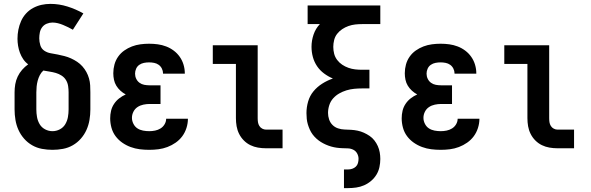

<svg xmlns="http://www.w3.org/2000/svg" viewBox="-20 -763 3040 988"><path d="M250 8Q223 8 196 3Q169 -2 145.5 -15.5Q122 -29 104 -49.5Q86 -70 75 -94.5Q64 -119 59.5 -146Q55 -173 55 -200V-288Q55 -309 58.5 -329.5Q62 -350 71 -369Q80 -388 94 -404Q108 -420 125 -432Q110 -443 99.5 -458.5Q89 -474 82.5 -491.5Q76 -509 73 -527.5Q70 -546 70 -564Q70 -587 74.5 -610Q79 -633 88.5 -654.5Q98 -676 114 -693.5Q130 -711 150.5 -722Q171 -733 193.5 -738Q216 -743 240 -743Q284 -743 327 -729.5Q370 -716 409 -694L355 -610Q343 -617 330.5 -623Q318 -629 305 -634.5Q292 -640 278 -643.5Q264 -647 250 -647Q235 -647 220.5 -641Q206 -635 197 -623Q188 -611 185 -596Q182 -581 182 -566Q182 -548 187.5 -530Q193 -512 208 -502Q223 -492 241 -489Q259 -486 276.5 -482.5Q294 -479 311.5 -474.5Q329 -470 345.5 -462.5Q362 -455 377 -445Q392 -435 404 -421.5Q416 -408 424.5 -392.5Q433 -377 438 -359.5Q443 -342 444 -324Q445 -306 445 -288V-200Q445 -173 440.5 -146Q436 -119 425 -94.5Q414 -70 396 -49.5Q378 -29 354.5 -15.5Q331 -2 304 3Q277 8 250 8ZM250 -88Q270 -88 288 -97.5Q306 -107 316 -124Q326 -141 329.5 -160.5Q333 -180 333 -200V-288Q333 -304 330.5 -320.5Q328 -337 319.5 -351Q311 -365 297 -374Q283 -383 267.5 -387.5Q252 -392 235.5 -394.5Q219 -397 203 -400Q203 -400 203 -400Q203 -400 203 -400Q192 -390 185 -376.5Q178 -363 174 -348Q170 -333 168.5 -318Q167 -303 167 -288V-200Q167 -180 170.5 -160.5Q174 -141 184 -124Q194 -107 212 -97.5Q230 -88 250 -88Z M748 8Q723 8 699 5Q675 2 652 -6.5Q629 -15 609 -29Q589 -43 574.5 -62.5Q560 -82 553.5 -106Q547 -130 547 -154Q547 -174 551.5 -193Q556 -212 567 -228.5Q578 -245 593.5 -257Q609 -269 627 -277Q612 -285 599.5 -296.5Q587 -308 578.5 -322Q570 -336 566.5 -352.5Q563 -369 563 -386Q563 -409 569 -431Q575 -453 588 -471.5Q601 -490 619.5 -503Q638 -516 659 -524Q680 -532 702.5 -535Q725 -538 747 -538Q770 -538 792 -535Q814 -532 835 -524Q856 -516 874 -502.5Q892 -489 905 -470.5Q918 -452 924.5 -430Q931 -408 931 -386Q931 -386 931 -385.5Q931 -385 931 -384H819Q819 -384 819 -384.5Q819 -385 819 -385Q819 -398 813 -410Q807 -422 796.5 -429.5Q786 -437 773 -439.5Q760 -442 747 -442Q734 -442 721 -439.5Q708 -437 697 -429.5Q686 -422 680.5 -409.5Q675 -397 675 -384Q675 -384 675 -384Q675 -384 675 -384Q675 -384 675 -384Q675 -384 675 -384Q675 -370 681 -357.5Q687 -345 698 -337Q709 -329 722.5 -326.5Q736 -324 750 -324H806V-228H750Q734 -228 717.5 -224.5Q701 -221 687.5 -212Q674 -203 666.5 -188Q659 -173 659 -157Q659 -157 659 -156.5Q659 -156 659 -156Q659 -141 666.5 -126Q674 -111 687 -102.5Q700 -94 716 -91Q732 -88 748 -88Q763 -88 778 -91Q793 -94 806 -102Q819 -110 827 -123.5Q835 -137 835 -152H947Q947 -128 939.5 -104.5Q932 -81 918 -62Q904 -43 884 -29Q864 -15 841.5 -6.5Q819 2 795.5 5Q772 8 748 8Z M1349 0Q1328 0 1307.5 -3.5Q1287 -7 1268.5 -16Q1250 -25 1235 -40Q1220 -55 1210.5 -74Q1201 -93 1197.5 -113.5Q1194 -134 1194 -155V-434H1075V-530H1306V-155Q1306 -144 1307.5 -134Q1309 -124 1314.5 -115Q1320 -106 1329.5 -101Q1339 -96 1349 -96H1434V0Z M1750 205V109H1771Q1782 109 1792.5 105.5Q1803 102 1811 94.5Q1819 87 1822 76Q1825 65 1825 54Q1825 40 1818 27Q1811 14 1798 7.5Q1785 1 1770 0.5Q1755 0 1740.5 -0.5Q1726 -1 1712 -3Q1698 -5 1684 -9Q1670 -13 1656.5 -19Q1643 -25 1631 -32.5Q1619 -40 1608 -50Q1597 -60 1588.5 -71.5Q1580 -83 1574 -96.5Q1568 -110 1564 -123.5Q1560 -137 1558.5 -151.5Q1557 -166 1557 -181Q1557 -211 1565.5 -240.5Q1574 -270 1593 -293Q1612 -316 1638 -332.5Q1664 -349 1693 -359Q1669 -369 1647.5 -385Q1626 -401 1611.5 -422.5Q1597 -444 1590 -469.5Q1583 -495 1583 -522Q1583 -554 1593.5 -585Q1604 -616 1626 -639H1563V-735H1937V-639H1843Q1825 -639 1807.5 -637Q1790 -635 1773 -629Q1756 -623 1741 -613Q1726 -603 1715 -589Q1704 -575 1699.5 -557Q1695 -539 1695 -522Q1695 -504 1699.5 -486.5Q1704 -469 1715 -454.5Q1726 -440 1741 -430Q1756 -420 1773 -414Q1790 -408 1807.5 -406Q1825 -404 1843 -404H1881V-308H1843Q1823 -308 1802.5 -306Q1782 -304 1762.5 -298Q1743 -292 1725.5 -282Q1708 -272 1694.5 -257Q1681 -242 1674.5 -222Q1668 -202 1668 -182Q1668 -165 1673.5 -148.5Q1679 -132 1691 -120Q1703 -108 1719.5 -102.5Q1736 -97 1753 -96.5Q1770 -96 1787 -95Q1804 -94 1820.5 -90.5Q1837 -87 1852.5 -80Q1868 -73 1882 -63.5Q1896 -54 1906.5 -40.5Q1917 -27 1924 -11.5Q1931 4 1934 21Q1937 38 1937 55Q1937 76 1932.5 97Q1928 118 1917 136Q1906 154 1889.5 168Q1873 182 1853.5 190.5Q1834 199 1813 202Q1792 205 1771 205Z M2248 8Q2223 8 2199 5Q2175 2 2152 -6.5Q2129 -15 2109 -29Q2089 -43 2074.5 -62.5Q2060 -82 2053.5 -106Q2047 -130 2047 -154Q2047 -174 2051.5 -193Q2056 -212 2067 -228.5Q2078 -245 2093.5 -257Q2109 -269 2127 -277Q2112 -285 2099.5 -296.5Q2087 -308 2078.5 -322Q2070 -336 2066.5 -352.5Q2063 -369 2063 -386Q2063 -409 2069 -431Q2075 -453 2088 -471.5Q2101 -490 2119.5 -503Q2138 -516 2159 -524Q2180 -532 2202.5 -535Q2225 -538 2247 -538Q2270 -538 2292 -535Q2314 -532 2335 -524Q2356 -516 2374 -502.5Q2392 -489 2405 -470.5Q2418 -452 2424.5 -430Q2431 -408 2431 -386Q2431 -386 2431 -385.5Q2431 -385 2431 -384H2319Q2319 -384 2319 -384.5Q2319 -385 2319 -385Q2319 -398 2313 -410Q2307 -422 2296.5 -429.5Q2286 -437 2273 -439.5Q2260 -442 2247 -442Q2234 -442 2221 -439.5Q2208 -437 2197 -429.5Q2186 -422 2180.5 -409.5Q2175 -397 2175 -384Q2175 -384 2175 -384Q2175 -384 2175 -384Q2175 -384 2175 -384Q2175 -384 2175 -384Q2175 -370 2181 -357.5Q2187 -345 2198 -337Q2209 -329 2222.5 -326.5Q2236 -324 2250 -324H2306V-228H2250Q2234 -228 2217.5 -224.5Q2201 -221 2187.5 -212Q2174 -203 2166.5 -188Q2159 -173 2159 -157Q2159 -157 2159 -156.5Q2159 -156 2159 -156Q2159 -141 2166.5 -126Q2174 -111 2187 -102.5Q2200 -94 2216 -91Q2232 -88 2248 -88Q2263 -88 2278 -91Q2293 -94 2306 -102Q2319 -110 2327 -123.5Q2335 -137 2335 -152H2447Q2447 -128 2439.5 -104.5Q2432 -81 2418 -62Q2404 -43 2384 -29Q2364 -15 2341.5 -6.5Q2319 2 2295.5 5Q2272 8 2248 8Z M2849 0Q2828 0 2807.5 -3.5Q2787 -7 2768.5 -16Q2750 -25 2735 -40Q2720 -55 2710.5 -74Q2701 -93 2697.5 -113.5Q2694 -134 2694 -155V-434H2575V-530H2806V-155Q2806 -144 2807.5 -134Q2809 -124 2814.5 -115Q2820 -106 2829.5 -101Q2839 -96 2849 -96H2934V0Z"/></svg>

Font: Iosevka Slab
Style: Bold
Weight: 700
Monospace: yes
Designer: Belleve Invis
Foundry: Belleve Invis
Version: Version 11.1.1; ttfautohint (v1.8.3)